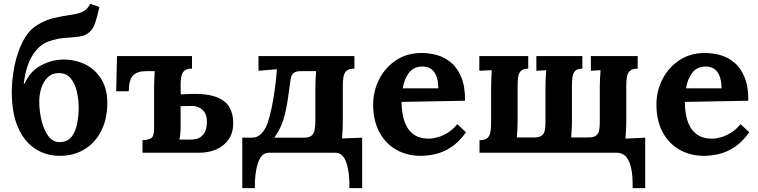

<svg xmlns="http://www.w3.org/2000/svg" viewBox="-20 -790 3922 993"><path d="M290 16Q218 16 162 -20.5Q106 -57 73.5 -130.5Q41 -204 41 -313Q41 -380 55 -449Q69 -518 97.5 -574.5Q126 -631 169 -658Q212 -686 257.5 -696.5Q303 -707 343 -712.5Q383 -718 407 -729Q419 -735 427.5 -743Q436 -751 447 -770L494 -754Q483 -703 473 -674Q463 -645 449 -630Q435 -615 413 -606Q387 -599 361.5 -597.5Q336 -596 305.5 -593Q275 -590 235 -577Q185 -561 149.5 -506Q114 -451 103 -357H107Q136 -422 191.5 -451.5Q247 -481 306 -482Q371 -482 422.5 -456Q474 -430 504.5 -380Q535 -330 535 -259Q535 -175 503.5 -113Q472 -51 416.5 -17.5Q361 16 290 16ZM290 -55Q330 -56 350.5 -83Q371 -110 379 -151Q387 -192 387 -234Q387 -275 377.5 -316.5Q368 -358 345 -385.5Q322 -413 281 -412Q247 -411 225.5 -389Q204 -367 193.5 -334Q183 -301 183 -266Q183 -215 195 -166Q207 -117 230.5 -85.5Q254 -54 290 -55Z M973 -435Q946 -435 933.5 -424Q921 -413 917.5 -393Q914 -373 914 -346L915 -302L960 -304Q1050 -307 1099 -288Q1148 -269 1167 -234.5Q1186 -200 1186 -158Q1187 -104 1162.5 -69Q1138 -34 1098 -17Q1058 0 1010 0H717V-65Q744 -66 760.5 -74.5Q777 -83 777 -126V-339Q777 -353 778 -376.5Q779 -400 780 -422H735Q690 -422 668 -399.5Q646 -377 646 -318H581L585 -500H973ZM914 -128Q914 -110 912 -95Q910 -80 908 -68Q922 -68 934.5 -68Q947 -68 958.5 -68Q970 -68 981 -69Q1011 -71 1030 -92.5Q1049 -114 1050 -153Q1052 -198 1029 -220Q1006 -242 974 -242Q954 -241 941 -241.5Q928 -242 914 -241Z M1233 183V-78H1284Q1307 -78 1324.5 -92.5Q1342 -107 1355 -132Q1366 -155 1375.5 -192Q1385 -229 1392.5 -272Q1400 -315 1405 -357Q1410 -399 1412 -432L1317 -424V-500H1813V-435Q1785 -435 1772.5 -424Q1760 -413 1756.5 -393Q1753 -373 1753 -346V-161Q1753 -147 1752 -122Q1751 -97 1749 -74L1853 -78V183H1787Q1789 104 1771.5 52Q1754 0 1714 0H1371Q1332 0 1314.5 52Q1297 104 1298 183ZM1399 -78H1552Q1580 -78 1592 -89Q1604 -100 1607.5 -120.5Q1611 -141 1611 -167V-340Q1611 -354 1612 -377.5Q1613 -401 1615 -422H1536Q1512 -422 1499.5 -413.5Q1487 -405 1483 -380Q1475 -319 1468.5 -276Q1462 -233 1454 -201Q1446 -169 1435 -142Q1428 -126 1419 -110.5Q1410 -95 1399 -78Z M2157 16Q2084 16 2028 -16.5Q1972 -49 1941 -108.5Q1910 -168 1910 -249Q1910 -319 1941 -380Q1972 -441 2028.5 -478.5Q2085 -516 2160 -516Q2202 -516 2242 -504.5Q2282 -493 2314.5 -465Q2347 -437 2366.5 -389Q2386 -341 2385 -269L2057 -263Q2057 -209 2070.5 -166Q2084 -123 2115 -98Q2146 -73 2198 -73Q2218 -73 2243.5 -80Q2269 -87 2295.5 -103.5Q2322 -120 2345 -148L2390 -106Q2354 -55 2313 -28.5Q2272 -2 2231.5 7Q2191 16 2157 16ZM2063 -333H2247Q2246 -375 2235.5 -399.5Q2225 -424 2207 -435Q2189 -446 2165 -446Q2121 -446 2096 -414.5Q2071 -383 2063 -333Z M3252 183Q3253 116 3243.5 76Q3234 36 3215.5 18Q3197 0 3171 0H2460V-65Q2488 -65 2500.5 -76Q2513 -87 2516.5 -107.5Q2520 -128 2520 -154V-339Q2520 -353 2521 -379Q2522 -405 2523 -427L2459 -424V-500H2712V-435Q2687 -435 2675 -424Q2663 -413 2660 -393Q2657 -373 2657 -346V-161Q2657 -147 2656 -123.5Q2655 -100 2653 -79H2741Q2769 -79 2781.5 -88.5Q2794 -98 2797.5 -115Q2801 -132 2801 -154V-339Q2801 -353 2802 -379Q2803 -405 2805 -427L2754 -424V-500H2992V-435Q2967 -435 2955.5 -424Q2944 -413 2941 -393Q2938 -373 2938 -346V-161Q2938 -147 2937 -124Q2936 -101 2934 -79H3022Q3050 -79 3062.5 -88.5Q3075 -98 3078.5 -115Q3082 -132 3082 -154V-339Q3082 -353 3083 -379Q3084 -405 3086 -427L3036 -424V-500H3278V-435Q3251 -435 3238.5 -424Q3226 -413 3222.5 -393Q3219 -373 3219 -346V-161Q3219 -147 3218 -121.5Q3217 -96 3215 -73L3317 -78V183Z M3622 16Q3549 16 3493 -16.5Q3437 -49 3406 -108.5Q3375 -168 3375 -249Q3375 -319 3406 -380Q3437 -441 3493.5 -478.5Q3550 -516 3625 -516Q3667 -516 3707 -504.5Q3747 -493 3779.5 -465Q3812 -437 3831.5 -389Q3851 -341 3850 -269L3522 -263Q3522 -209 3535.5 -166Q3549 -123 3580 -98Q3611 -73 3663 -73Q3683 -73 3708.5 -80Q3734 -87 3760.5 -103.5Q3787 -120 3810 -148L3855 -106Q3819 -55 3778 -28.5Q3737 -2 3696.5 7Q3656 16 3622 16ZM3528 -333H3712Q3711 -375 3700.5 -399.5Q3690 -424 3672 -435Q3654 -446 3630 -446Q3586 -446 3561 -414.5Q3536 -383 3528 -333Z"/></svg>

Font: Lora
Style: Weight 700
Weight: 700
Designer: Olga Karpushina, Alexei Vanyashin (Cyrillic)
Foundry: Cyreal
Version: Version 3.001